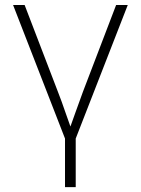

<svg xmlns="http://www.w3.org/2000/svg" viewBox="-20 -556 572 780"><path d="M245.6 10.7 33.2 -535.6H80.1L215.3 -183.1Q231 -143.1 244.6 -102.8Q258.3 -62.5 272.9 -22.9H259.3Q273.9 -62.5 287.8 -102.8Q301.8 -143.1 316.9 -183.1L451.7 -535.6H499L286.1 10.7ZM244.1 204.1V-3.9H287.6V204.1Z"/></svg>

Font: Inter 20pt ExtraLight
Style: Regular
Weight: 250
Version: Version 4.001;git-66647c0bb